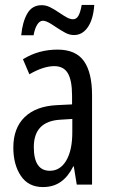

<svg xmlns="http://www.w3.org/2000/svg" viewBox="-20 -748 456 778"><path d="M353 -362V0H291L279 -74H277Q256 -32 226 -11Q196 10 154 10Q95 10 64.5 -35.5Q34 -81 34 -150Q34 -229 80 -273.5Q126 -318 211 -322L272 -325V-360Q272 -422 255 -451Q238 -480 200 -480Q156 -480 99 -447L73 -508Q136 -547 213 -547Q287 -547 320 -500.5Q353 -454 353 -362ZM225 -263Q117 -257 117 -152Q117 -56 182 -56Q224 -56 248.5 -97.5Q273 -139 273 -212V-266ZM280 -606Q262 -606 245 -615Q228 -624 204 -640Q201 -642 189.5 -649.5Q178 -657 169 -660.5Q160 -664 154 -664Q141 -664 131 -648.5Q121 -633 116 -605H66Q71 -659 90.5 -693Q110 -727 149 -727Q166 -727 182.5 -719Q199 -711 221 -696Q240 -683 252.5 -676.5Q265 -670 276 -670Q290 -670 298 -684.5Q306 -699 311 -728H362Q358 -670 336 -638Q314 -606 280 -606Z"/></svg>

Font: Noto Sans UI Cond
Style: Regular
Weight: 400
Width: 3
Designer: Monotype Design Team
Foundry: Monotype Imaging Inc.
Version: Version 1.001